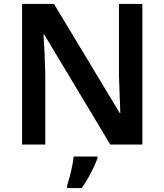

<svg xmlns="http://www.w3.org/2000/svg" viewBox="-20 -734 835 975"><path d="M703 0H540L205 -558H201Q204 -512 206.5 -460.5Q209 -409 210 -357V0H92V-714H254L588 -160H591Q590 -201 587.5 -253Q585 -305 584 -354V-714H703ZM475 71Q463 102 442 143Q421 184 395 221H321V208Q327 190 334 163.5Q341 137 346.5 109.5Q352 82 354 61H475Z"/></svg>

Font: Noto Sans Sora Sompeng Semi
Style: Bold
Weight: 700
Designer: Monotype Design Team. David Williams.
Foundry: Monotype Imaging Inc.
Version: Version 2.101; ttfautohint (v1.8.4.7-5d5b)